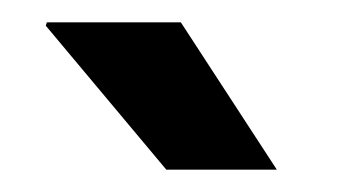

<svg xmlns="http://www.w3.org/2000/svg" viewBox="-20 -743 313 172"><path d="M129 -591 21 -720 22 -723H142L228 -591Z"/></svg>

Font: AXENEO7
Style: Regular
Weight: 400
Designer: Hector Gatti, Simon Guibord
Foundry: Omnibus-Type, Jean-Christophe Thérien
Version: Version 1.000